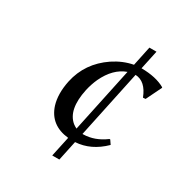

<svg xmlns="http://www.w3.org/2000/svg" viewBox="-159 -774 859 906"><g transform="rotate(30 271.0 -321.0)"><path d="M395 -656.2H433.6L411.6 -553.2Q491.2 -552.7 540.5 -524.4L541.5 -521.5L500.5 -437.5L486.8 -436.5Q458.5 -509.8 402.8 -512.2L325.2 -145.5Q325.2 -145.5 329.1 -145.5Q391.1 -146.5 447.3 -188.5H451.7L466.3 -167Q397.9 -99.6 314 -94.7L291 13.7H252.4L275.9 -95.7Q174.8 -106.4 146 -196.3Q128.9 -252.4 144.5 -327.1Q168.5 -439 267.1 -505.9Q317.9 -539.6 372.6 -549.8ZM288.1 -153.3 362.8 -505.4Q296.9 -481.9 258.3 -400.4Q243.7 -368.2 235.8 -332.5Q210.4 -212.9 268.1 -165.5Q277.8 -158.2 288.1 -153.3Z"/></g></svg>

Font: Linux Biolinum Slanted O
Style: Slanted
Weight: 400
Designer: Philipp H. Poll
Foundry: Philipp H. Poll
Version: Version 1.0.4